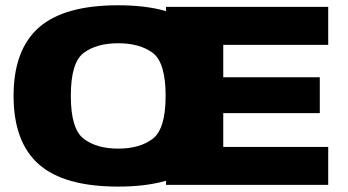

<svg xmlns="http://www.w3.org/2000/svg" viewBox="-20 -701 1320 728"><path d="M428 6.5Q223 6.5 127.2 -78Q31.5 -162.5 31.5 -337.5Q31.5 -512 127.2 -596.5Q223 -681 428 -681Q633 -681 728.8 -596.5Q824.5 -512 824.5 -337.5Q824.5 -162.5 728.8 -78Q633 6.5 428 6.5ZM428 -137.5Q510 -137.5 559 -174.8Q608 -212 608 -337.5Q608 -464 559 -500.5Q510 -537 428 -537Q346.5 -537 297.5 -500.5Q248.5 -464 248.5 -337.5Q248.5 -212 297.5 -174.8Q346.5 -137.5 428 -137.5ZM609.5 0V-675H1224.5V-531H826.5V-408H1192.5V-272H826.5V-144H1224.5V0Z"/></svg>

Font: Anybody ExtraExpanded ExtraBold
Style: Regular
Weight: 800
Width: 8
Designer: Tyler Finck
Foundry: Etcetera Type Company
Version: Version 1.010; ttfautohint (v1.8.3) -l 8 -r 50 -G 200 -x 14 